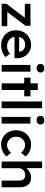

<svg xmlns="http://www.w3.org/2000/svg" viewBox="1320 -2141 831 3511"><g transform="rotate(90 1735.5 -385.5)"><path d="M50 0V-89L324 -449V-424H50V-527H452V-439L186 -85L182 -103H459V0Z M815 10Q732 10 668.5 -24.5Q605 -59 569.5 -119.5Q534 -180 534 -259Q534 -321 554 -372Q574 -423 610 -460.5Q646 -498 695.5 -518.5Q745 -539 803 -539Q856 -539 900.5 -519Q945 -499 978 -464.5Q1011 -430 1028.5 -382.5Q1046 -335 1045 -279L1044 -235H618L594 -320H941L926 -303V-326Q923 -356 906 -379.5Q889 -403 862.5 -416.5Q836 -430 804 -430Q755 -430 721 -411.5Q687 -393 669.5 -357Q652 -321 652 -268Q652 -217 673.5 -179Q695 -141 735 -120Q775 -99 828 -99Q865 -99 896.5 -111Q928 -123 964 -154L1024 -70Q997 -45 962.5 -27.5Q928 -10 890 0Q852 10 815 10Z M1168 0V-527H1290V0ZM1228 -639Q1191 -639 1170.5 -657.5Q1150 -676 1150 -710Q1150 -742 1171 -761.5Q1192 -781 1228 -781Q1265 -781 1285.5 -762.5Q1306 -744 1306 -710Q1306 -679 1285 -659Q1264 -639 1228 -639Z M1504 0V-661H1626V0ZM1400 -413V-527H1741V-413Z M1836 0V-740H1958V0Z M2118 0V-527H2240V0ZM2178 -639Q2141 -639 2120.5 -657.5Q2100 -676 2100 -710Q2100 -742 2121 -761.5Q2142 -781 2178 -781Q2215 -781 2235.5 -762.5Q2256 -744 2256 -710Q2256 -679 2235 -659Q2214 -639 2178 -639Z M2622 10Q2548 10 2489 -26Q2430 -62 2396 -124Q2362 -186 2362 -264Q2362 -342 2396 -404Q2430 -466 2489 -502Q2548 -538 2622 -538Q2692 -538 2750.5 -510.5Q2809 -483 2840 -436L2773 -354Q2758 -375 2735 -392Q2712 -409 2685.5 -419Q2659 -429 2634 -429Q2589 -429 2554.5 -407.5Q2520 -386 2500 -348.5Q2480 -311 2480 -264Q2480 -217 2500.5 -180Q2521 -143 2556 -121Q2591 -99 2634 -99Q2661 -99 2685 -107.5Q2709 -116 2731.5 -132Q2754 -148 2773 -172L2840 -90Q2807 -46 2747 -18Q2687 10 2622 10Z M2934 0V-740H3055V-419L3032 -407Q3043 -442 3071.5 -471.5Q3100 -501 3140 -519.5Q3180 -538 3223 -538Q3283 -538 3323.5 -514Q3364 -490 3384 -442Q3404 -394 3404 -322V0H3282V-313Q3282 -354 3271 -380.5Q3260 -407 3237 -419.5Q3214 -432 3181 -430Q3154 -430 3131 -421.5Q3108 -413 3091.5 -397.5Q3075 -382 3065.5 -361.5Q3056 -341 3056 -317V0H2995Q2978 0 2962.5 0Q2947 0 2934 0Z"/></g></svg>

Font: Readex Pro Medium
Style: Regular
Weight: 500
Designer: Bonnie Shaver-Troup, Thomas Jockin
Foundry: Lexend
Version: Version 1.204